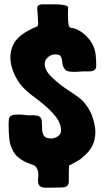

<svg xmlns="http://www.w3.org/2000/svg" viewBox="-20 -773 485 890"><path d="M191 97H219C229 97 248 96 261 96C275 96 285 94 291 89C296 84 299 76 299 69V52V30C299 27 300 -7 300 -6L311 -11C339 -27 351 -32 363 -44C384 -61 400 -80 409 -99C418 -118 422 -139 422 -160C422 -191 412 -226 401 -250C394 -265 385 -279 375 -292C365 -305 353 -316 340 -325C326 -335 310 -346 293 -357C264 -375 222 -410 203 -434C195 -445 188 -459 187 -476C187 -502 214 -521 234 -521C261 -521 266 -513 269 -481C270 -470 274 -461 280 -453C285 -444 299 -440 320 -440C330 -440 339 -440 348 -441C357 -442 371 -442 376 -442H392C403 -442 411 -444 417 -448C423 -451 426 -458 426 -468C426 -510 423 -538 412 -561C403 -580 390 -598 374 -612C355 -629 331 -642 309 -644C301 -645 295 -652 295 -702C295 -713 295 -725 296 -740C294 -744 288 -747 279 -749C259 -753 239 -753 220 -753H172C166 -752 161 -750 158 -748C153 -745 152 -737 153 -724C154 -714 156 -699 156 -676C156 -671 157 -668 157 -664C157 -654 154 -651 149 -649C134 -644 123 -637 106 -628C89 -619 75 -608 64 -597C51 -584 42 -570 37 -555C31 -540 28 -524 28 -507C28 -459 53 -406 82 -373C97 -357 114 -341 135 -326C156 -311 176 -295 195 -278C214 -261 230 -244 243 -226C256 -208 263 -188 263 -167C263 -156 258 -148 248 -141C238 -134 228 -131 217 -131C200 -131 188 -136 183 -145C178 -154 175 -164 175 -175V-191C174 -196 174 -201 174 -206C174 -216 172 -223 168 -228C163 -233 158 -236 152 -237C145 -238 138 -239 130 -239C121 -238 113 -238 105 -239C99 -240 93 -240 87 -241C80 -242 73 -242 66 -242C55 -242 46 -241 40 -240C33 -238 29 -235 26 -232C23 -228 21 -223 21 -216C20 -209 20 -201 20 -191C20 -169 21 -149 23 -130C25 -111 30 -95 37 -80C44 -65 54 -51 69 -40C83 -29 102 -19 126 -11C137 -8 145 -3 149 4C153 11 156 18 157 26C158 34 158 42 157 51C156 59 156 67 157 74C159 91 173 97 191 97Z"/></svg>

Font: Londrina Solid CC
Style: CC
Weight: 400
Designer: Marcelo Magalhaes
Foundry: Tipos Pereira
Version: Version 1.003;FEAKit 1.0